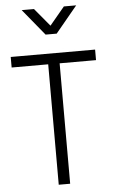

<svg xmlns="http://www.w3.org/2000/svg" viewBox="-64 -1046 642 1088"><g transform="rotate(-5 256.5 -502.0)"><path d="M225 0H290V-685H497V-745H17V-685H225ZM102 -1004 225 -854H288L412 -1004H342L257 -902L172 -1004Z"/></g></svg>

Font: Mluvka Light
Style: Regular
Weight: 300
Designer: Modified by Jiří Krblich, Original typeface by Gumpita Rahayu
Foundry: Gumpita Rahayu & Jiří Krblich
Version: Version 2.000;Glyphs 3.1.1 (3134)